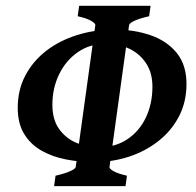

<svg xmlns="http://www.w3.org/2000/svg" viewBox="-20 -635 668 655"><path d="M616.2 -348.6Q616.2 -288.1 591.1 -239Q565.9 -189.9 521.7 -154.8Q477.5 -119.6 420.7 -100.8Q363.8 -82 300.8 -82Q251.5 -82 205.1 -91.1Q158.7 -100.1 121.6 -121.1Q84.5 -142.1 62.5 -178Q40.5 -213.9 40.5 -267.1Q40.5 -328.6 66.7 -377.9Q92.8 -427.2 138.4 -462.2Q184.1 -497.1 243.7 -515.6Q303.2 -534.2 370.1 -534.2Q437.5 -534.2 493.4 -514.9Q549.3 -495.6 582.8 -454.6Q616.2 -413.6 616.2 -348.6ZM408.2 0H164.6L169.4 -35.6Q200.2 -42.5 218.8 -50.8Q237.3 -59.1 238.3 -65.4L305.2 -549.3Q305.7 -555.2 290.8 -564Q275.9 -572.8 245.1 -579.6L250 -615.2H493.7L488.8 -579.6Q458 -572.8 439.7 -564.5Q421.4 -556.2 420.4 -549.3L353.5 -65.4Q352.5 -59.6 367.4 -51Q382.3 -42.5 413.1 -35.6ZM316.4 -132.3Q373 -132.3 414.3 -159.9Q455.6 -187.5 477.8 -234.4Q500 -281.2 500 -339.4Q500 -386.2 478.5 -418.9Q457 -451.7 421.1 -468.8Q385.3 -485.8 341.8 -485.8Q287.1 -485.8 245.8 -457.3Q204.6 -428.7 181.6 -381.3Q158.7 -334 158.7 -277.8Q158.7 -226.1 182.4 -193.8Q206.1 -161.6 242.4 -147Q278.8 -132.3 316.4 -132.3Z"/></svg>

Font: Gentium Plus
Style: Bold Italic
Weight: 700
Italic angle: -8°
Designer: Victor Gaultney, Annie Olsen, Iska Routamaa, Becca Hirsbrunner
Foundry: SIL International
Version: Version 6.101